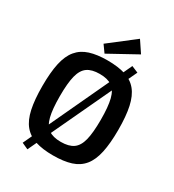

<svg xmlns="http://www.w3.org/2000/svg" viewBox="-230 -1062 1139 1254"><g transform="rotate(30 339.5 -434.5)"><path d="M497 -752 547 -731 175 62 127 40ZM339 -703Q419 -703 474 -685.5Q529 -668 562.5 -627Q596 -586 611 -517Q626 -448 626 -345Q626 -243 611 -173.5Q596 -104 562.5 -63Q529 -22 474 -4.5Q419 13 339 13Q261 13 206 -4.5Q151 -22 117 -63Q83 -104 68 -173.5Q53 -243 53 -345Q53 -448 68 -517Q83 -586 117 -627Q151 -668 206 -685.5Q261 -703 339 -703ZM339 -601Q280 -601 246.5 -577.5Q213 -554 199 -498.5Q185 -443 185 -345Q185 -247 199 -191.5Q213 -136 246.5 -112.5Q280 -89 339 -89Q399 -89 432.5 -112.5Q466 -136 480 -191.5Q494 -247 494 -345Q494 -443 480 -498.5Q466 -554 432.5 -577.5Q399 -601 339 -601ZM451 -931 508 -846 299 -731 261 -784Z"/></g></svg>

Font: Exo 2 SemiBold
Style: Regular
Weight: 600
Designer: Natanael Gama
Foundry: Natanael Gama
Version: Version 2.010